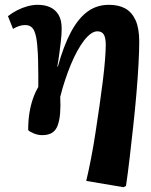

<svg xmlns="http://www.w3.org/2000/svg" viewBox="-20 -547 625 797"><path d="M492 230 338 204Q348 162 358 110.5Q368 59 376.5 3Q385 -53 393 -108Q401 -163 407 -212Q413 -261 416 -299.5Q419 -338 419 -361Q419 -390 411 -403.5Q403 -417 384 -417Q371 -417 357 -407Q343 -397 329 -379Q315 -361 301 -335.5Q287 -310 274.5 -280Q262 -250 250.5 -215.5Q239 -181 230 -145Q232 -106 229.5 -76.5Q227 -47 219.5 -26.5Q212 -6 196.5 4Q181 14 155 14Q137 14 119.5 6.5Q102 -1 97 -7Q97 -45 102 -77Q107 -109 116.5 -136.5Q126 -164 139 -186Q139 -212 139 -233Q139 -254 138.5 -270.5Q138 -287 138 -300.5Q138 -314 137 -326Q135 -369 129.5 -395Q124 -421 113.5 -432Q103 -443 84 -443Q72 -443 59.5 -439Q47 -435 34 -427L13 -480Q31 -494 51.5 -504.5Q72 -515 94 -521Q116 -527 137 -527Q166 -527 188 -517Q210 -507 223 -485.5Q236 -464 236 -428Q236 -416 235 -401Q234 -386 231.5 -366.5Q229 -347 226 -323Q223 -299 218 -271L220 -270Q244 -357 274.5 -414Q305 -471 343.5 -499Q382 -527 432 -527Q473 -527 500.5 -511.5Q528 -496 543 -462.5Q558 -429 558 -374Q558 -337 555 -281.5Q552 -226 546.5 -161Q541 -96 533.5 -27.5Q526 41 518.5 106Q511 171 503 225Z"/></svg>

Font: Literata 18pt
Style: Bold Italic
Weight: 700
Italic angle: -2°
Designer: Latin by Veronika Burian and Jose Scaglione. Greek by Irene Vlachou. Cyrillic by Vera Evstafieva
Foundry: TypeTogether
Version: Version 3.103;gftools[0.9.29]